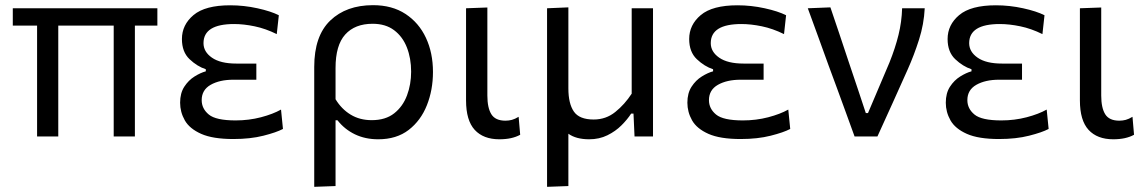

<svg xmlns="http://www.w3.org/2000/svg" viewBox="-20 -528 4426 743"><path d="M123.5 0V-429H29.5V-496H589V-429H502V0H420V-429H205.5V0Z M883 10Q803.5 10 758.5 -10Q713.5 -30 695.2 -62.2Q677 -94.5 677 -130.5Q677 -167.5 693.2 -192.5Q709.5 -217.5 732.8 -232Q756 -246.5 776.5 -252V-260Q743 -271 713.5 -299Q684 -327 684 -377Q684 -432 729 -469.8Q774 -507.5 871 -507.5Q924 -507.5 976.2 -496Q1028.5 -484.5 1059 -469L1051 -396Q1007.5 -417.5 965.2 -426.2Q923 -435 886 -435Q767.5 -435 767.5 -361Q767.5 -327.5 800.2 -304.8Q833 -282 894.5 -282H972V-219.5H883Q830 -219.5 795.2 -199.8Q760.5 -180 760.5 -140.5Q760.5 -107.5 788 -84.8Q815.5 -62 892 -62Q943 -62 989.8 -74.2Q1036.5 -86.5 1067.5 -104L1075 -29Q1049.5 -15.5 999.2 -2.8Q949 10 883 10Z M1196 195V-269Q1196 -389 1258 -448.5Q1320 -508 1423.5 -508Q1497.5 -508 1549.2 -474Q1601 -440 1628.2 -381.8Q1655.5 -323.5 1655.5 -249.5Q1655.5 -180 1632 -120.8Q1608.5 -61.5 1561.5 -25.2Q1514.5 11 1443.5 11Q1393.5 11 1353.5 -8.2Q1313.5 -27.5 1286 -62.5H1278.5V192ZM1418.5 -63Q1472 -63 1505.5 -89.5Q1539 -116 1555 -158.8Q1571 -201.5 1571 -250.5Q1571 -302.5 1554.5 -344.5Q1538 -386.5 1505 -411.2Q1472 -436 1422 -436Q1353.5 -436 1316 -394.5Q1278.5 -353 1278.5 -265V-144Q1301.5 -106 1336.8 -84.5Q1372 -63 1418.5 -63Z M1912.5 11Q1850.5 11 1817 -25.5Q1783.5 -62 1783.5 -139.5V-496L1866 -499V-158.5Q1866 -110.5 1881.5 -85.8Q1897 -61 1936 -61Q1949 -61 1961 -64.2Q1973 -67.5 1987 -76L1993 -6.5Q1961.5 11 1912.5 11Z M2097 195V-496L2179.5 -499.5V-186Q2179.5 -127 2200.8 -96.2Q2222 -65.5 2277.5 -65.5Q2325 -65.5 2361.2 -94.8Q2397.5 -124 2424.5 -165.5V-496H2507V0H2435.5Q2434.5 -22 2433.5 -44.5Q2432.5 -66.5 2431.5 -88.5H2422.5Q2408 -66 2385 -43Q2362 -20 2330.5 -4.5Q2299 11 2260 11Q2209.5 11 2179.5 -10.5V192Z M2846 10Q2766.5 10 2721.5 -10Q2676.5 -30 2658.2 -62.2Q2640 -94.5 2640 -130.5Q2640 -167.5 2656.2 -192.5Q2672.5 -217.5 2695.8 -232Q2719 -246.5 2739.5 -252V-260Q2706 -271 2676.5 -299Q2647 -327 2647 -377Q2647 -432 2692 -469.8Q2737 -507.5 2834 -507.5Q2887 -507.5 2939.2 -496Q2991.5 -484.5 3022 -469L3014 -396Q2970.5 -417.5 2928.2 -426.2Q2886 -435 2849 -435Q2730.5 -435 2730.5 -361Q2730.5 -327.5 2763.2 -304.8Q2796 -282 2857.5 -282H2935V-219.5H2846Q2793 -219.5 2758.2 -199.8Q2723.5 -180 2723.5 -140.5Q2723.5 -107.5 2751 -84.8Q2778.5 -62 2855 -62Q2906 -62 2952.8 -74.2Q2999.5 -86.5 3030.5 -104L3038 -29Q3012.5 -15.5 2962.2 -2.8Q2912 10 2846 10Z M3287 0Q3270 -47 3252.5 -95Q3235 -142.5 3218.5 -188L3186 -276Q3166.5 -330.5 3146 -386.5Q3125.5 -442 3106 -496L3193.5 -499.5Q3208.5 -454.5 3227 -400.5Q3245 -346 3264 -289.5Q3282.5 -233 3300.5 -181L3330.5 -90.5H3339L3422 -286Q3444.5 -342 3457 -392.8Q3469.5 -443.5 3471 -496H3558.5Q3555.5 -434.5 3536.5 -374.8Q3517.5 -315 3492.5 -259Q3463.5 -194.5 3434.2 -129.2Q3405 -64 3375.5 0Z M3846 10Q3766.5 10 3721.5 -10Q3676.5 -30 3658.2 -62.2Q3640 -94.5 3640 -130.5Q3640 -167.5 3656.2 -192.5Q3672.5 -217.5 3695.8 -232Q3719 -246.5 3739.5 -252V-260Q3706 -271 3676.5 -299Q3647 -327 3647 -377Q3647 -432 3692 -469.8Q3737 -507.5 3834 -507.5Q3887 -507.5 3939.2 -496Q3991.5 -484.5 4022 -469L4014 -396Q3970.5 -417.5 3928.2 -426.2Q3886 -435 3849 -435Q3730.5 -435 3730.5 -361Q3730.5 -327.5 3763.2 -304.8Q3796 -282 3857.5 -282H3935V-219.5H3846Q3793 -219.5 3758.2 -199.8Q3723.5 -180 3723.5 -140.5Q3723.5 -107.5 3751 -84.8Q3778.5 -62 3855 -62Q3906 -62 3952.8 -74.2Q3999.5 -86.5 4030.5 -104L4038 -29Q4012.5 -15.5 3962.2 -2.8Q3912 10 3846 10Z M4288 11Q4226 11 4192.5 -25.5Q4159 -62 4159 -139.5V-496L4241.5 -499V-158.5Q4241.5 -110.5 4257 -85.8Q4272.5 -61 4311.5 -61Q4324.5 -61 4336.5 -64.2Q4348.5 -67.5 4362.5 -76L4368.5 -6.5Q4337 11 4288 11Z"/></svg>

Font: Heraclito
Style: Regular
Weight: 400
Designer: Kostas Bartsokas (font) & Cristiano Sobral (main changes)
Foundry: Kostas Bartsokas (font) & Cristiano Sobral (main changes)
Version: Version 1.00;July 8, 2020;FontCreator 13.0.0.2655 64-bit